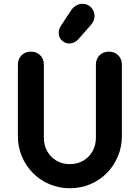

<svg xmlns="http://www.w3.org/2000/svg" viewBox="-20 -984 742 1019"><path d="M350.8 15Q293 15 242.8 -6.2Q192.5 -27.5 155 -65.4Q117.5 -103.2 96.2 -153.5Q75 -203.8 75 -261.5V-641.2Q75 -671.2 94.5 -690.6Q114 -710 143.8 -710Q174 -710 193.4 -690.6Q212.8 -671.2 212.8 -641.2V-253.2Q212.8 -213 230.6 -181.2Q248.5 -149.5 279.6 -131.2Q310.8 -113 350.8 -113Q391 -113 422.1 -131.2Q453.2 -149.5 471.1 -181.2Q489 -213 489 -253.2V-641.2Q489 -671.2 508.5 -690.6Q528 -710 557.8 -710Q588 -710 607.4 -690.6Q626.8 -671.2 626.8 -641.2V-261.5Q626.8 -203.8 605.5 -153.5Q584.2 -103.2 546.8 -65.4Q509.2 -27.5 459 -6.2Q408.8 15 350.8 15ZM347 -753Q326.8 -753 309.2 -768.4Q291.8 -783.8 291.8 -809Q291.8 -829.8 302.5 -845.8L356.5 -928.2Q369.5 -947.2 387.4 -956.2Q405.2 -965.2 422.2 -963.5Q447.5 -962.2 464.6 -943.4Q481.8 -924.5 481.8 -898.2Q481.8 -886.8 477 -874.5Q472.2 -862.2 460.2 -849L395.5 -775.5Q374.2 -753 347 -753Z"/></svg>

Font: National Park
Style: Regular
Weight: 400
Designer: Andrea Herstowski, Ben Hoepner
Version: Version 1.009